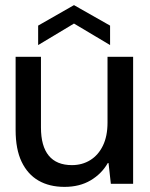

<svg xmlns="http://www.w3.org/2000/svg" viewBox="-20 -718 587 750"><path d="M232 12Q173 12 130.5 -12.5Q88 -37 64.5 -86Q41 -135 41 -210V-496H140V-220Q140 -147 170.5 -110Q201 -73 261 -73Q301 -73 332.5 -92.5Q364 -112 382 -149Q400 -186 400 -239V-496H500V0H413L404 -81H401Q377 -39 334 -13.5Q291 12 232 12ZM129 -542V-618L269 -698L410 -618V-542L269 -626Z"/></svg>

Font: DM Sans 9pt 36pt Medium
Style: Regular
Weight: 500
Version: Version 4.004;gftools[0.9.30]